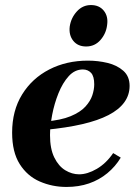

<svg xmlns="http://www.w3.org/2000/svg" viewBox="-20 -730 535 760"><path d="M243 10Q187 10 137.5 -11.5Q88 -33 58 -80.5Q28 -128 28 -205Q28 -292 67.5 -356Q107 -420 175 -455Q243 -490 328 -490Q368 -490 405.5 -481Q443 -472 468 -450Q493 -428 493 -390Q493 -354 472 -325Q451 -296 409.5 -274.5Q368 -253 305.5 -238.5Q243 -224 159 -216V-249Q221 -254 259.5 -270Q298 -286 318 -308Q338 -330 345.5 -353Q353 -376 353 -396Q353 -428 340.5 -441.5Q328 -455 308 -455Q276 -455 252 -428.5Q228 -402 211.5 -361Q195 -320 186.5 -275.5Q178 -231 178 -195Q178 -141 195 -106.5Q212 -72 238.5 -56Q265 -40 293 -40Q326 -40 363 -61.5Q400 -83 428 -124L458 -106Q437 -71 405 -44.5Q373 -18 332.5 -4Q292 10 243 10ZM321 -546Q288 -546 270 -568.5Q252 -591 256 -625Q261 -659 284 -684.5Q307 -710 340 -710Q373 -710 391 -687.5Q409 -665 404 -631Q400 -597 377.5 -571.5Q355 -546 321 -546Z"/></svg>

Font: Brygada 1918
Style: Italic
Weight: 400
Italic angle: -8°
Designer: Mateusz Machalski | Borys Kosmynka | Przemek Hoffer
Foundry: NIEPODLEGLA 2018
Version: Version 3.006